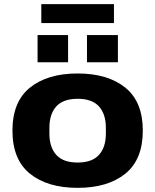

<svg xmlns="http://www.w3.org/2000/svg" viewBox="-20 -893 748 925"><path d="M179 -782V-873H529V-782ZM161 -593V-724H308V-593ZM399 -593V-724H548V-593ZM354 12Q209 12 124.5 -56Q40 -124 40 -264Q40 -403 124.5 -471Q209 -539 354 -539Q499 -539 583.5 -471Q668 -403 668 -264Q668 -124 583.5 -56Q499 12 354 12ZM354 -110Q424 -110 457 -147Q490 -184 490 -249V-278Q490 -343 457 -380Q424 -417 354 -417Q284 -417 251 -380Q218 -343 218 -278V-249Q218 -184 251 -147Q284 -110 354 -110Z"/></svg>

Font: Archivo SemiExpanded ExtraBold
Style: Regular
Weight: 800
Width: 6
Designer: Hector Gatti
Foundry: Omnibus-Type
Version: Version 2.001; ttfautohint (v1.8.3)